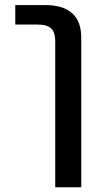

<svg xmlns="http://www.w3.org/2000/svg" viewBox="-20 -540 416 779"><path d="M42 -440.4V-519.5H162.1Q309.6 -519.5 309.6 -387.7V219.7H204.1V-372.1Q204.1 -409.2 187.5 -424.8Q170.9 -440.4 130.9 -440.4Z"/></svg>

Font: GenEi M Gothic v2 Medium
Style: Regular
Weight: 500
Version: Version 2.0